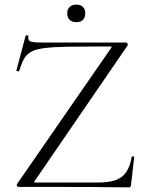

<svg xmlns="http://www.w3.org/2000/svg" viewBox="-20 -809 633 831"><path d="M54 -13 460 -600Q464 -605 463 -606.5Q462 -608 455 -608Q349 -608 281 -607Q213 -606 173.5 -601Q134 -596 114 -584.5Q94 -573 83.5 -553.5Q73 -534 63 -502Q62 -499 56 -500.5Q50 -502 51 -504L91 -655Q92 -657 98 -656Q104 -655 103 -653Q100 -635 111 -630Q122 -625 160 -625Q220 -625 307 -625Q394 -625 525 -625Q530 -625 532 -620.5Q534 -616 532 -612L131 -27Q127 -22 128 -20.5Q129 -19 136 -19Q224 -19 292.5 -19Q361 -19 404 -19Q451 -19 480.5 -29.5Q510 -40 526.5 -64.5Q543 -89 550 -130Q551 -132 556 -132Q561 -132 561 -130L547 -8Q547 -5 545 -1.5Q543 2 538 2Q464 1 381.5 0.5Q299 0 216.5 0Q134 0 60 0Q56 0 53.5 -4.5Q51 -9 54 -13ZM311 -713Q292 -713 281.5 -723Q271 -733 271 -752Q271 -769 281.5 -779Q292 -789 311 -789Q329 -789 339 -779Q349 -769 349 -752Q349 -733 339 -723Q329 -713 311 -713Z"/></svg>

Font: Cormorant Light Light
Style: Regular
Weight: 300
Version: Version 4.000